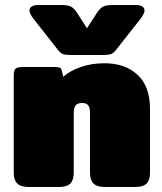

<svg xmlns="http://www.w3.org/2000/svg" viewBox="-20 -748 650 768"><path d="M205 -557 113 -674Q98 -694 98 -706Q98 -717 107.5 -722.5Q117 -728 134 -728H223Q251 -728 263 -722Q275 -716 286 -700L328 -635L370 -700Q381 -716 393 -722Q405 -728 433 -728H522Q539 -728 548.5 -722.5Q558 -717 558 -706Q558 -694 543 -674L451 -557Q437 -538 427.5 -533Q418 -528 390 -528H266Q238 -528 228.5 -533Q219 -538 205 -557ZM35 -57V-447Q35 -467 42.5 -473.5Q50 -480 73 -480H199Q212 -480 218.5 -477.5Q225 -475 227 -466L233 -441Q260 -465 303 -480Q346 -495 398 -495Q480 -495 530 -449Q580 -403 580 -312V-57Q580 -28 566.5 -14Q553 0 520 0H401Q368 0 354 -14Q340 -28 340 -57V-297Q340 -317 333 -326.5Q326 -336 309 -336Q290 -336 282.5 -326.5Q275 -317 275 -297V-57Q275 -28 261.5 -14Q248 0 215 0H96Q63 0 49 -14Q35 -28 35 -57Z"/></svg>

Font: Mitr
Style: Bold
Weight: 700
Designer: Thanarat Vachiruckul
Foundry: Cadson Demak
Version: Version 1.003